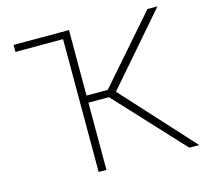

<svg xmlns="http://www.w3.org/2000/svg" viewBox="-103 -827 1007 943"><g transform="rotate(-15 400.5 -355.5)"><path d="M310.5 -710.9V-675.3H43.5V-710.9ZM325.2 -710.9V0H285.6V-710.9ZM774.9 -710.9 455.1 -341.8H309.1L309.6 -377.9H433.1L724.1 -710.9ZM746.6 0 426.3 -345.2 450.2 -379.9 796.9 0Z"/></g></svg>

Font: Roboto ExtraLight
Style: Regular
Weight: 250
Designer: Christian Robertson
Foundry: Google
Version: Version 3.009; 2024